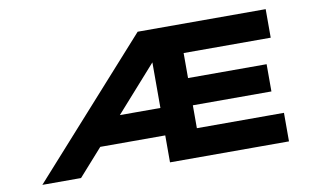

<svg xmlns="http://www.w3.org/2000/svg" viewBox="-72 -850 1672 1001"><g transform="rotate(-10 763.5 -350.0)"><path d="M77.6 0 705.6 -700H1383.3V-548.9H922.3V-416.5H1338.3V-272.3H922.3V-151.1H1383.3V0H753.4V-142.7H395L516.1 -288H753.4V-575L783.4 -563L282.4 0Z"/></g></svg>

Font: Lexend Zetta
Style: Regular
Weight: 400
Designer: Bonnie Shaver-Troup, Thomas Jockin
Foundry: Lexend
Version: Version 1.007